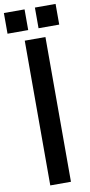

<svg xmlns="http://www.w3.org/2000/svg" viewBox="-138 -1101 537 1143"><g transform="rotate(-10 131.0 -529.5)"><path d="M68.4 0V-875H193.4V0ZM-25.4 -933.6V-1058.6H99.6V-933.6ZM162.1 -933.6V-1058.6H287.1V-933.6Z"/></g></svg>

Font: Oswald-Regular
Style: Regular
Weight: 400
Designer: vernon adams
Foundry: vernon adams
Version: Version 2.002; ttfautohint (v0.92.18-e454-dirty) -l 8 -r 50 